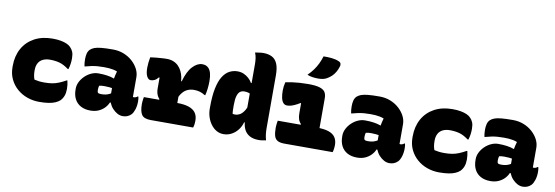

<svg xmlns="http://www.w3.org/2000/svg" viewBox="-59 -1256 4918 1702"><g transform="rotate(10 2400.0 -404.5)"><path d="M350 -560Q392 -560 424 -554Q456 -548 478.5 -538Q501 -528 514 -514Q531 -497 540 -475Q549 -453 549 -416Q549 -392 545.5 -367Q542 -342 534 -318H528Q484 -351 445 -361.5Q406 -372 360 -372Q322 -372 295 -358.5Q268 -345 254.5 -319.5Q241 -294 241 -258V-250Q241 -230 244 -211Q247 -192 254 -174Q275 -169 296.5 -166.5Q318 -164 343 -164Q383 -164 413.5 -169Q444 -174 473.5 -186Q503 -198 537 -217H543Q547 -200 549.5 -181Q552 -162 552 -143Q552 -107 542.5 -81Q533 -55 514 -35Q498 -20 473 -9Q448 2 412.5 7.5Q377 13 328 13Q272 13 221 -5Q170 -23 130 -57.5Q90 -92 66.5 -140.5Q43 -189 43 -250V-260Q43 -350 80.5 -417.5Q118 -485 187 -522.5Q256 -560 350 -560Z M1140 -351Q1140 -337 1140 -322.5Q1140 -308 1140 -293Q1140 -278 1140 -263.5Q1140 -249 1140 -234Q1140 -219 1140 -204Q1140 -189 1140 -174Q1141 -174 1144 -173.5Q1147 -173 1149 -173Q1157 -173 1166 -176.5Q1175 -180 1181 -186H1187Q1189 -180 1190.5 -169Q1192 -158 1192 -144Q1192 -103 1181.5 -70.5Q1171 -38 1156 -22Q1139 -5 1120 2Q1101 9 1080 9Q1055 9 1031 -4Q1007 -17 987 -39Q967 -61 955.5 -89.5Q944 -118 944 -148Q944 -181 944 -212.5Q944 -244 944 -277Q944 -291 946.5 -306.5Q949 -322 953 -338.5Q957 -355 962 -372Q945 -379 925.5 -383Q906 -387 885.5 -388.5Q865 -390 842 -390Q812 -390 785 -388Q758 -386 731 -380.5Q704 -375 676 -367H670Q667 -382 665.5 -397.5Q664 -413 664 -430Q664 -458 669.5 -480.5Q675 -503 690 -519Q705 -533 727 -541.5Q749 -550 788 -554Q827 -558 893 -558Q946 -558 990.5 -540.5Q1035 -523 1068.5 -493Q1102 -463 1121 -426.5Q1140 -390 1140 -351ZM823 -180Q823 -162 830 -156Q837 -150 859 -150Q880 -150 898 -153.5Q916 -157 933.5 -166Q951 -175 970 -189L977 -91H948Q937 -64 915 -41Q893 -18 861.5 -4Q830 10 789 10Q738 10 702 -9.5Q666 -29 647 -65Q628 -101 628 -151V-160Q628 -190 642.5 -219.5Q657 -249 682 -273.5Q707 -298 738.5 -312.5Q770 -327 803 -327Q846 -327 880.5 -322Q915 -317 941 -307.5Q967 -298 983 -285Q992 -279 997.5 -268Q1003 -257 1005.5 -241.5Q1008 -226 1008 -205Q986 -213 963 -217Q940 -221 918 -223Q896 -225 877 -225Q863 -225 851 -224Q839 -223 828 -220Q825 -210 824 -201Q823 -192 823 -182Z M1368 -180 1375 -196Q1364 -207 1357 -221Q1350 -235 1346.5 -251.5Q1343 -268 1343 -287Q1343 -303 1343 -319.5Q1343 -336 1343 -352Q1343 -368 1343 -383L1338 -386Q1320 -364 1303 -356Q1286 -348 1269 -348Q1248 -348 1234 -374.5Q1220 -401 1220 -452Q1220 -474 1222.5 -496.5Q1225 -519 1230 -547Q1242 -548 1254.5 -550Q1267 -552 1279 -553Q1291 -554 1304 -555Q1317 -556 1329.5 -557Q1342 -558 1354.5 -558.5Q1367 -559 1378 -559Q1412 -559 1438.5 -548Q1465 -537 1483.5 -518Q1502 -499 1514 -474.5Q1526 -450 1531.5 -423Q1537 -396 1537 -369Q1537 -343 1537 -317.5Q1537 -292 1537 -266.5Q1537 -241 1537 -215Q1537 -189 1537 -163ZM1526 -386H1542Q1568 -479 1610 -523Q1652 -567 1696 -567Q1714 -567 1727.5 -562Q1741 -557 1752 -546Q1768 -530 1776 -501.5Q1784 -473 1784 -430Q1784 -397 1780 -362Q1776 -327 1769 -301H1763Q1740 -316 1716 -323Q1692 -330 1663 -330Q1632 -330 1606 -318.5Q1580 -307 1560 -282.5Q1540 -258 1526 -221ZM1236 -190H1534Q1599 -190 1640.5 -176Q1682 -162 1702 -134Q1722 -106 1722 -64Q1722 -51 1721 -39.5Q1720 -28 1718 -18.5Q1716 -9 1713 0H1332Q1270 0 1249.5 -30.5Q1229 -61 1229 -126Q1229 -137 1230 -147.5Q1231 -158 1232.5 -169Q1234 -180 1236 -190Z M2015 -559Q2046 -559 2071 -548Q2096 -537 2116 -519Q2136 -501 2149 -478H2169V-375Q2157 -385 2141 -389.5Q2125 -394 2105 -394Q2083 -394 2067 -382.5Q2051 -371 2042 -341.5Q2033 -312 2033 -259V-251Q2033 -228 2033.5 -211.5Q2034 -195 2036 -181Q2042 -179 2047 -178.5Q2052 -178 2058 -178Q2080 -178 2099.5 -188.5Q2119 -199 2136.5 -224Q2154 -249 2167 -291V-124H2150Q2140 -87 2117 -56.5Q2094 -26 2060.5 -7.5Q2027 11 1987 11Q1953 11 1924.5 -5Q1896 -21 1874.5 -49.5Q1853 -78 1841 -114.5Q1829 -151 1829 -191V-204Q1829 -305 1843 -373Q1857 -441 1882.5 -482Q1908 -523 1942 -541Q1976 -559 2015 -559ZM2211 -759Q2256 -759 2288.5 -743Q2321 -727 2338 -688.5Q2355 -650 2355 -582Q2355 -541 2355 -487.5Q2355 -434 2355 -372.5Q2355 -311 2355 -245Q2355 -179 2355 -111Q2355 -81 2358 -55Q2361 -29 2369 0Q2361 1 2352.5 2.5Q2344 4 2336 5.5Q2328 7 2320 7.5Q2312 8 2303 8Q2253 8 2220 -11Q2187 -30 2171 -65Q2155 -100 2155 -147Q2155 -214 2155 -279Q2155 -344 2155 -407.5Q2155 -471 2155 -531.5Q2155 -592 2155 -648Q2155 -675 2151.5 -700.5Q2148 -726 2138 -750Q2146 -752 2155 -753Q2164 -754 2173.5 -755.5Q2183 -757 2192.5 -758Q2202 -759 2211 -759Z M2643 -181 2649 -196Q2632 -213 2625 -235.5Q2618 -258 2618 -286Q2618 -296 2618 -305Q2618 -314 2618 -323Q2618 -332 2618 -341Q2618 -350 2618 -359Q2618 -368 2618 -377L2614 -380Q2586 -363 2565 -353.5Q2544 -344 2528 -340.5Q2512 -337 2497 -337Q2477 -337 2463.5 -352.5Q2450 -368 2444 -396Q2438 -424 2438 -462Q2438 -480 2440.5 -499Q2443 -518 2448 -537Q2475 -543 2507 -547.5Q2539 -552 2576 -554.5Q2613 -557 2652 -557Q2716 -557 2752 -546.5Q2788 -536 2802.5 -515Q2817 -494 2817 -458Q2817 -429 2817 -399.5Q2817 -370 2817 -340.5Q2817 -311 2817 -281.5Q2817 -252 2817 -222.5Q2817 -193 2817 -164ZM2441 -190H2797Q2861 -190 2901 -176Q2941 -162 2959.5 -134Q2978 -106 2978 -64Q2978 -51 2976.5 -39.5Q2975 -28 2973.5 -18.5Q2972 -9 2969 0H2535Q2494 0 2472 -12.5Q2450 -25 2442 -52.5Q2434 -80 2434 -123Q2434 -135 2435 -146Q2436 -157 2437.5 -168Q2439 -179 2441 -190ZM2742 -822Q2777 -823 2814.5 -819.5Q2852 -816 2881 -803Q2897 -797 2901 -784Q2905 -771 2900 -758Q2891 -729 2878 -707Q2865 -685 2847.5 -668Q2830 -651 2807 -638Q2793 -629 2773 -624.5Q2753 -620 2728 -620Q2706 -620 2678.5 -623.5Q2651 -627 2630 -637Q2661 -668 2681 -696Q2701 -724 2715.5 -754Q2730 -784 2742 -822Z M3540 -351Q3540 -337 3540 -322.5Q3540 -308 3540 -293Q3540 -278 3540 -263.5Q3540 -249 3540 -234Q3540 -219 3540 -204Q3540 -189 3540 -174Q3541 -174 3544 -173.5Q3547 -173 3549 -173Q3557 -173 3566 -176.5Q3575 -180 3581 -186H3587Q3589 -180 3590.5 -169Q3592 -158 3592 -144Q3592 -103 3581.5 -70.5Q3571 -38 3556 -22Q3539 -5 3520 2Q3501 9 3480 9Q3455 9 3431 -4Q3407 -17 3387 -39Q3367 -61 3355.5 -89.5Q3344 -118 3344 -148Q3344 -181 3344 -212.5Q3344 -244 3344 -277Q3344 -291 3346.5 -306.5Q3349 -322 3353 -338.5Q3357 -355 3362 -372Q3345 -379 3325.5 -383Q3306 -387 3285.5 -388.5Q3265 -390 3242 -390Q3212 -390 3185 -388Q3158 -386 3131 -380.5Q3104 -375 3076 -367H3070Q3067 -382 3065.5 -397.5Q3064 -413 3064 -430Q3064 -458 3069.5 -480.5Q3075 -503 3090 -519Q3105 -533 3127 -541.5Q3149 -550 3188 -554Q3227 -558 3293 -558Q3346 -558 3390.5 -540.5Q3435 -523 3468.5 -493Q3502 -463 3521 -426.5Q3540 -390 3540 -351ZM3223 -180Q3223 -162 3230 -156Q3237 -150 3259 -150Q3280 -150 3298 -153.5Q3316 -157 3333.5 -166Q3351 -175 3370 -189L3377 -91H3348Q3337 -64 3315 -41Q3293 -18 3261.5 -4Q3230 10 3189 10Q3138 10 3102 -9.5Q3066 -29 3047 -65Q3028 -101 3028 -151V-160Q3028 -190 3042.5 -219.5Q3057 -249 3082 -273.5Q3107 -298 3138.5 -312.5Q3170 -327 3203 -327Q3246 -327 3280.5 -322Q3315 -317 3341 -307.5Q3367 -298 3383 -285Q3392 -279 3397.5 -268Q3403 -257 3405.5 -241.5Q3408 -226 3408 -205Q3386 -213 3363 -217Q3340 -221 3318 -223Q3296 -225 3277 -225Q3263 -225 3251 -224Q3239 -223 3228 -220Q3225 -210 3224 -201Q3223 -192 3223 -182Z M3950 -560Q3992 -560 4024 -554Q4056 -548 4078.5 -538Q4101 -528 4114 -514Q4131 -497 4140 -475Q4149 -453 4149 -416Q4149 -392 4145.5 -367Q4142 -342 4134 -318H4128Q4084 -351 4045 -361.5Q4006 -372 3960 -372Q3922 -372 3895 -358.5Q3868 -345 3854.5 -319.5Q3841 -294 3841 -258V-250Q3841 -230 3844 -211Q3847 -192 3854 -174Q3875 -169 3896.5 -166.5Q3918 -164 3943 -164Q3983 -164 4013.5 -169Q4044 -174 4073.5 -186Q4103 -198 4137 -217H4143Q4147 -200 4149.5 -181Q4152 -162 4152 -143Q4152 -107 4142.5 -81Q4133 -55 4114 -35Q4098 -20 4073 -9Q4048 2 4012.5 7.5Q3977 13 3928 13Q3872 13 3821 -5Q3770 -23 3730 -57.5Q3690 -92 3666.5 -140.5Q3643 -189 3643 -250V-260Q3643 -350 3680.5 -417.5Q3718 -485 3787 -522.5Q3856 -560 3950 -560Z M4740 -351Q4740 -337 4740 -322.5Q4740 -308 4740 -293Q4740 -278 4740 -263.5Q4740 -249 4740 -234Q4740 -219 4740 -204Q4740 -189 4740 -174Q4741 -174 4744 -173.5Q4747 -173 4749 -173Q4757 -173 4766 -176.5Q4775 -180 4781 -186H4787Q4789 -180 4790.5 -169Q4792 -158 4792 -144Q4792 -103 4781.5 -70.5Q4771 -38 4756 -22Q4739 -5 4720 2Q4701 9 4680 9Q4655 9 4631 -4Q4607 -17 4587 -39Q4567 -61 4555.5 -89.5Q4544 -118 4544 -148Q4544 -181 4544 -212.5Q4544 -244 4544 -277Q4544 -291 4546.5 -306.5Q4549 -322 4553 -338.5Q4557 -355 4562 -372Q4545 -379 4525.5 -383Q4506 -387 4485.5 -388.5Q4465 -390 4442 -390Q4412 -390 4385 -388Q4358 -386 4331 -380.5Q4304 -375 4276 -367H4270Q4267 -382 4265.5 -397.5Q4264 -413 4264 -430Q4264 -458 4269.5 -480.5Q4275 -503 4290 -519Q4305 -533 4327 -541.5Q4349 -550 4388 -554Q4427 -558 4493 -558Q4546 -558 4590.5 -540.5Q4635 -523 4668.5 -493Q4702 -463 4721 -426.5Q4740 -390 4740 -351ZM4423 -180Q4423 -162 4430 -156Q4437 -150 4459 -150Q4480 -150 4498 -153.5Q4516 -157 4533.5 -166Q4551 -175 4570 -189L4577 -91H4548Q4537 -64 4515 -41Q4493 -18 4461.5 -4Q4430 10 4389 10Q4338 10 4302 -9.5Q4266 -29 4247 -65Q4228 -101 4228 -151V-160Q4228 -190 4242.5 -219.5Q4257 -249 4282 -273.5Q4307 -298 4338.5 -312.5Q4370 -327 4403 -327Q4446 -327 4480.5 -322Q4515 -317 4541 -307.5Q4567 -298 4583 -285Q4592 -279 4597.5 -268Q4603 -257 4605.5 -241.5Q4608 -226 4608 -205Q4586 -213 4563 -217Q4540 -221 4518 -223Q4496 -225 4477 -225Q4463 -225 4451 -224Q4439 -223 4428 -220Q4425 -210 4424 -201Q4423 -192 4423 -182Z"/></g></svg>

Font: Recursive Monospace Casual Black
Style: Regular
Weight: 900
Version: Version 1.047